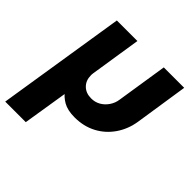

<svg xmlns="http://www.w3.org/2000/svg" viewBox="-208 -661 1024 1024"><g transform="rotate(45 303.5 -149.5)"><path d="M-17 214 98 -513H253L208 -224Q207 -220 207 -215.5Q207 -211 207 -208Q207 -170 231 -146Q255 -122 295 -122Q324 -122 347.5 -135.5Q371 -149 387 -172.5Q403 -196 407 -224L452 -513H606L560 -212Q550 -147 515 -96Q480 -45 426 -16.5Q372 12 304 12Q251 12 218.5 -6.5Q186 -25 167 -53L184 -73L138 214Z"/></g></svg>

Font: MuseoModerno
Style: Bold Italic
Weight: 700
Italic angle: -9°
Designer: Pablo Cosgaya, Héctor Gatti, Marcela Romero, and the Authors of The MuseoModerno Project.
Foundry: Omnibus-Type Team
Version: Version 1.003